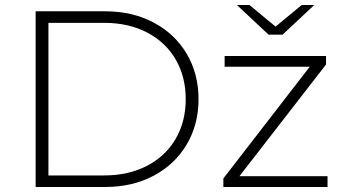

<svg xmlns="http://www.w3.org/2000/svg" viewBox="-20 -745 1369 765"><path d="M122 -700H399Q508 -700 592.5 -655Q677 -610 724 -530.5Q771 -451 771 -350Q771 -249 724 -169.5Q677 -90 592.5 -45Q508 0 399 0H122ZM395 -46Q492 -46 566 -84.5Q640 -123 680 -192Q720 -261 720 -350Q720 -439 680 -508Q640 -577 566 -615.5Q492 -654 395 -654H173V-46ZM1285 -43V0H870V-34L1214 -479H875V-522H1279V-488L934 -43ZM1232 -725 1106 -607H1050L924 -725H974L1078 -639L1182 -725Z"/></svg>

Font: Idrija Light
Style: Regular
Weight: 300
Designer: Julieta Ulanovsky
Foundry: Julieta Ulanovsky
Version: Version 7.200